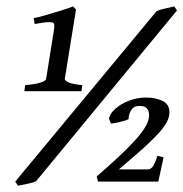

<svg xmlns="http://www.w3.org/2000/svg" viewBox="-20 -575 581 608"><path d="M540.5 -542 94.2 -1Q84 3.9 66.4 7.1Q48.8 10.3 36.6 13.2L28.3 0L476.1 -540Q484.9 -543.9 503.7 -548.3Q522.5 -552.7 531.7 -554.7ZM237.8 -286.1H57.1L59.6 -305.2Q97.7 -309.1 111.6 -314.5Q125.5 -319.8 126 -324.7L150.9 -481Q153.3 -498 149.9 -502Q147.5 -504.9 134.8 -504.9Q122.1 -504.9 89.8 -499L86.4 -517.6Q100.1 -520 125 -527.1Q149.9 -534.2 174.6 -542Q199.2 -549.8 211.4 -554.7L220.7 -544.9L185.1 -324.7Q185.1 -320.3 195.6 -314.7Q206.1 -309.1 240.7 -305.2ZM498 -77.1 481.4 0H290.5L286.1 -16.1Q347.2 -69.3 383.5 -105.5Q419.9 -141.6 435.8 -166Q451.7 -190.4 452.1 -208Q453.1 -239.7 422.4 -239.7Q403.8 -239.7 395.5 -226.3Q387.2 -212.9 387.2 -197.8Q379.4 -193.4 360.6 -189Q341.8 -184.6 331.5 -183.6L325.2 -198.7Q327.1 -213.9 344 -229.5Q360.8 -245.1 387 -255.6Q413.1 -266.1 443.4 -266.1Q472.7 -266.1 494.9 -255.4Q517.1 -244.6 516.6 -217.3Q516.1 -199.7 502.7 -179Q489.3 -158.2 455.1 -125.5Q420.9 -92.8 356.4 -38.6H446.8Q458.5 -38.6 465.1 -49.3Q471.7 -60.1 474.9 -70.8Q478 -81.5 478 -81.5Z"/></svg>

Font: Dai Banna SIL SemiBold
Style: Italic
Weight: 600
Italic angle: -11°
Designer: Victor Gaultney
Foundry: SIL International
Version: Version 4.000